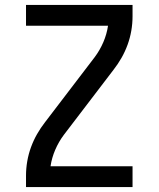

<svg xmlns="http://www.w3.org/2000/svg" viewBox="-20 -755 640 775"><path d="M85 0V-46Q85 -75 90 -104Q95 -133 105 -160.5Q115 -188 129.5 -213.5Q144 -239 162 -262L362 -524Q383 -552 397 -584.5Q411 -617 416 -651H85V-735H515V-689Q515 -660 510 -631Q505 -602 495 -574.5Q485 -547 470.5 -521.5Q456 -496 438 -473L238 -211Q217 -183 203 -150.5Q189 -118 184 -84H515V0Z"/></svg>

Font: Iosevka Fixed Curly Md Ex
Style: Regular
Weight: 500
Width: 7
Monospace: yes
Designer: Belleve Invis
Foundry: Belleve Invis
Version: Version 30.1.2